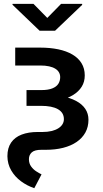

<svg xmlns="http://www.w3.org/2000/svg" viewBox="-20 -779 540 1011"><path d="M60.1 -528.3H191.4Q243.7 -528.3 286.9 -519.3Q330.1 -510.3 361.3 -491.9Q392.6 -473.6 409.4 -446Q426.3 -418.5 426.3 -381.8Q426.3 -348.1 410.2 -322.3Q394 -296.4 364.3 -278.3Q334.5 -260.3 292.7 -251Q251 -241.7 199.7 -241.7H119.6V-304.7H197.8Q233.4 -304.7 255.4 -313.5Q277.3 -322.3 287.1 -337.6Q296.9 -353 296.9 -373Q296.9 -386.7 290.5 -397.9Q284.2 -409.2 271.2 -417.2Q258.3 -425.3 238.5 -429.7Q218.8 -434.1 191.4 -434.1H60.1ZM119.6 -282.2H197.3Q256.3 -282.2 302.5 -273.4Q348.6 -264.6 380.6 -247.6Q412.6 -230.5 429.2 -205.6Q445.8 -180.7 445.8 -148.4Q445.8 -110.8 429.7 -81.5Q413.6 -52.2 383.8 -31.7Q354 -11.2 312.7 -0.7Q271.5 9.8 221.7 9.8H197.8Q162.1 9.8 147.2 23.4Q132.3 37.1 132.3 59.1Q132.3 81.5 143.8 97.4Q155.3 113.3 170.9 123.3Q186.5 133.3 198.7 139.2L160.6 211.9Q122.6 199.2 90.6 175.5Q58.6 151.9 39.1 118.4Q19.5 85 19 43.5Q19 0 38.6 -28.3Q58.1 -56.6 94 -70.3Q129.9 -84 178.2 -84H204.1Q230.5 -84 251.5 -89.1Q272.5 -94.2 286.9 -103.3Q301.3 -112.3 308.8 -124.5Q316.4 -136.7 316.4 -151.4Q316.4 -168.9 308.6 -181.9Q300.8 -194.8 285.2 -203.9Q269.5 -212.9 247.1 -217.3Q224.6 -221.7 195.3 -221.7H119.6ZM156.2 -758.8 229 -684.6 301.8 -758.8H412.6V-753.4L270 -617.2H188.5L45.9 -753.9V-758.8Z"/></svg>

Font: Roboto SemiBold
Style: Regular
Weight: 600
Designer: Christian Robertson
Foundry: Google
Version: Version 3.009; 2024